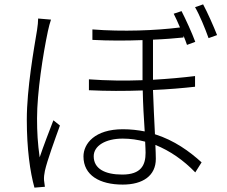

<svg xmlns="http://www.w3.org/2000/svg" viewBox="-20 -823 1040 881"><path d="M155 -738C155 -723 153 -705 150 -685C136 -600 103 -417 103 -274C103 -140 118 -34 138 38L186 34C185 26 183 13 182 4C181 -9 183 -25 186 -39C196 -85 233 -186 255 -247L225 -271C208 -227 179 -152 162 -101C153 -166 150 -215 150 -280C150 -398 177 -573 200 -681C204 -699 209 -719 214 -733ZM648 -122C648 -66 628 -22 541 -22C461 -22 410 -49 410 -106C410 -154 464 -187 543 -187C578 -187 612 -182 646 -173C647 -152 648 -134 648 -122ZM875 -474C818 -467 752 -461 682 -457V-641C734 -643 782 -647 822 -651V-659C828 -644 834 -630 838 -617L876 -631C861 -672 831 -737 813 -772L777 -760C786 -743 796 -720 806 -697C696 -683 542 -677 404 -688V-640C479 -636 559 -636 634 -639V-455C554 -452 470 -453 388 -459V-409C469 -405 554 -405 635 -408C636 -349 640 -278 644 -220C613 -226 579 -230 544 -230C415 -230 363 -164 363 -105C363 -19 437 24 543 24C636 24 695 -17 695 -94C695 -111 694 -132 693 -158C760 -131 822 -88 876 -32L905 -78C850 -128 780 -179 691 -207C688 -271 684 -345 682 -410C754 -413 821 -419 875 -425ZM875 -790C896 -754 921 -693 937 -648L976 -662C960 -703 931 -768 912 -803Z"/></svg>

Font: Genne Gothic Light
Style: Regular
Weight: 300
Designer: Ryoko NISHIZUKA (kana & ideographs); Paul D. Hunt (Latin, Greek & Cyrillic); Wenlong ZHANG (bopomofo); Sandoll Communica
Foundry: Adobe Systems Incorporated
Version: Version 1.004;PS 1.004;hotconv 16.6.51;makeotf.lib2.5.65220